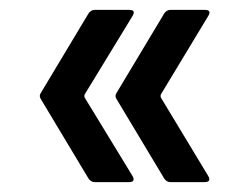

<svg xmlns="http://www.w3.org/2000/svg" viewBox="-20 -475 507 388"><path d="M248 -119Q250 -115 250 -113Q250 -107 241 -107H171Q164 -107 159 -114L63 -274Q58 -281 63 -288L159 -448Q164 -455 171 -455H241Q255 -455 248 -443L151 -284Q150 -281 151 -278ZM401 -119Q403 -115 403 -113Q403 -107 394 -107H324Q317 -107 312 -114L216 -274Q211 -281 216 -288L312 -448Q317 -455 324 -455H394Q408 -455 401 -443L305 -284Q304 -281 305 -278Z"/></svg>

Font: Barlow Condensed Medium
Style: Regular
Weight: 500
Width: 3
Designer: Jeremy Tribby
Foundry: Tribby Type
Version: Version 1.422;hotconv 1.0.109;makeotfexe 2.5.65596